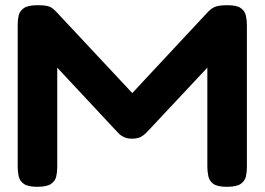

<svg xmlns="http://www.w3.org/2000/svg" viewBox="-20 -709 1018 738"><path d="M123 9Q88 9 72 -2Q56 -13 52 -30.5Q48 -48 48 -68V-615Q48 -634 52 -650.5Q56 -667 72 -678Q88 -689 125 -689Q147 -689 159.5 -686.5Q172 -684 179.5 -678.5Q187 -673 195 -665L499 -340H478L781 -665Q791 -675 800.5 -680Q810 -685 822.5 -687Q835 -689 853 -689Q890 -689 905.5 -678Q921 -667 925 -649.5Q929 -632 929 -613V-66Q929 -47 925 -30Q921 -13 905 -2Q889 9 852 9Q816 9 800.5 -2Q785 -13 781 -31Q777 -49 777 -68V-449L553 -210Q548 -205 540.5 -197Q533 -189 520.5 -182.5Q508 -176 488 -176Q469 -176 456.5 -182Q444 -188 436.5 -196Q429 -204 423 -210L200 -449V-66Q200 -47 196 -30Q192 -13 176 -2Q160 9 123 9Z"/></svg>

Font: Fredoka SemiExpanded SemiBold
Style: Regular
Weight: 600
Width: 6
Designer: Ben Nathan
Foundry: Milena B. Brandão, Ben Nathan
Version: Version 2.001